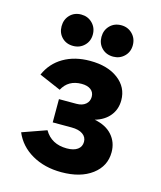

<svg xmlns="http://www.w3.org/2000/svg" viewBox="-110 -800 749 893"><g transform="rotate(15 264.5 -354.0)"><path d="M269.5 12Q188.5 12 128 -22.8Q67.5 -57.5 41.5 -119L157.5 -160Q191.5 -101.5 265.5 -101.5Q299 -101.5 317.2 -114.8Q335.5 -128 335.5 -151.5Q335.5 -174.5 316.2 -188Q297 -201.5 262 -201.5H171.5V-313.5H255.5Q283.5 -313.5 299.8 -327.2Q316 -341 316 -363Q316 -385 300 -397.2Q284 -409.5 255.5 -409.5Q191.5 -409.5 163.5 -356.5L59 -401.5Q84.5 -460 138.5 -491.5Q192.5 -523 266 -523Q351 -523 402 -484.2Q453 -445.5 453 -383Q453 -340 428 -308.8Q403 -277.5 357 -264Q412.5 -253.5 442.2 -219.8Q472 -186 472 -138Q472 -71 416.8 -29.5Q361.5 12 269.5 12ZM363.5 -569.5Q330 -569.5 308.8 -590.8Q287.5 -612 287.5 -644.5Q287.5 -677 308.8 -698.8Q330 -720.5 363.5 -720.5Q395 -720.5 416.8 -698.8Q438.5 -677 438.5 -644.5Q438.5 -612 416.8 -590.8Q395 -569.5 363.5 -569.5ZM170.5 -569.5Q137.5 -569.5 116.5 -590.8Q95.5 -612 95.5 -644.5Q95.5 -677 116.5 -698.8Q137.5 -720.5 170.5 -720.5Q202.5 -720.5 224.2 -698.8Q246 -677 246 -644.5Q246 -612 224.2 -590.8Q202.5 -569.5 170.5 -569.5Z"/></g></svg>

Font: Overpass ExtraBold
Style: Regular
Weight: 800
Designer: Delve Withrington, Dave Bailey, Thomas Jockin
Foundry: Delve Fonts LLC
Version: Version 4.000; ttfautohint (v1.8.3)